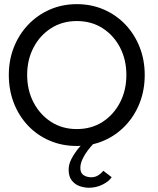

<svg xmlns="http://www.w3.org/2000/svg" viewBox="-20 -692 762 926"><path d="M111 -330.5Q111 -257 141.8 -198Q172.5 -139 226.5 -104.2Q280.5 -69.5 350.5 -69.5Q421 -69.5 474.8 -104.2Q528.5 -139 559 -198Q589.5 -257 589.5 -330.5Q589.5 -404 559 -462.8Q528.5 -521.5 474.8 -556Q421 -590.5 350.5 -590.5Q280.5 -590.5 226.5 -556Q172.5 -521.5 141.8 -462.8Q111 -404 111 -330.5ZM22.5 -330.5Q22.5 -402.5 47.2 -464.8Q72 -527 116.5 -573.5Q161 -620 220.8 -646Q280.5 -672 350.5 -672Q421 -672 480.8 -646Q540.5 -620 584.8 -573.5Q629 -527 653.5 -464.8Q678 -402.5 678 -330.5Q678 -258 653.8 -195.8Q629.5 -133.5 585.2 -86.8Q541 -40 481.5 -14Q422 12 350.5 12Q279 12 218.8 -14Q158.5 -40 114.5 -86.8Q70.5 -133.5 46.5 -195.8Q22.5 -258 22.5 -330.5ZM409 213.5Q388 213.5 365.2 206Q342.5 198.5 326.8 179.2Q311 160 311 125.5Q311 100.5 325.2 73.2Q339.5 46 360.2 21.2Q381 -3.5 400 -20.5L432 0Q418.5 13.5 403.5 33.2Q388.5 53 378 75.2Q367.5 97.5 367.5 118Q367.5 143 383.5 153Q399.5 163 419.5 163Q439.5 163 455 152.8Q470.5 142.5 478 131.5L518.5 162.5Q507 181.5 476 197.5Q445 213.5 409 213.5Z"/></svg>

Font: League Spartan Thin
Style: Regular
Weight: 400
Version: Version 2.002